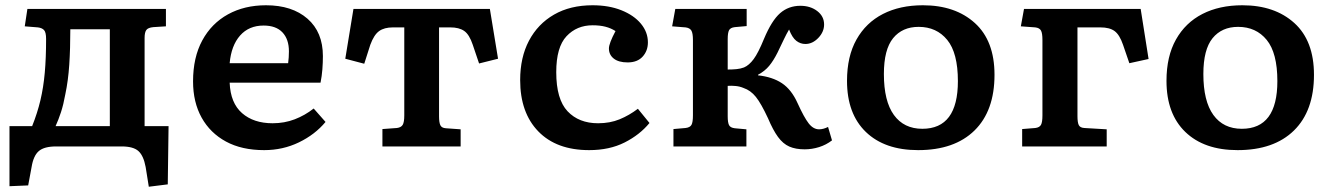

<svg xmlns="http://www.w3.org/2000/svg" viewBox="-20 -556 5062 729"><path d="M545 153 533 78Q525 35 505.5 17.5Q486 0 442 0H193Q148 0 127.5 17.5Q107 35 100 78L87 148L16 151V-77H102Q122 -127 133.5 -175.5Q145 -224 150 -280Q155 -336 155 -408Q155 -433 147.5 -441.5Q140 -450 124 -452L74 -456L84 -522H610V-456L562 -453Q542 -451 535.5 -442Q529 -433 529 -412V-77H620L617 144ZM191 -77H397V-445H247Q247 -371 243 -310.5Q239 -250 228 -198Q221 -159 211.5 -130Q202 -101 191 -77Z M983 14Q898 14 838 -18.5Q778 -51 745.5 -109.5Q713 -168 713 -247Q713 -338 748 -402.5Q783 -467 845.5 -501.5Q908 -536 990 -536Q1089 -536 1147.5 -485Q1206 -434 1206 -343Q1206 -318 1204 -292.5Q1202 -267 1197 -242H852Q855 -165 899 -126.5Q943 -88 1015 -88Q1060 -88 1099 -103Q1138 -118 1171 -144L1216 -93Q1176 -45 1115 -15.5Q1054 14 983 14ZM852 -316H1074Q1077 -338 1077 -361Q1077 -407 1052.5 -433Q1028 -459 981 -459Q925 -459 891.5 -421Q858 -383 852 -316Z M1432 0V-66L1487 -70Q1503 -72 1509 -82Q1515 -92 1515 -118V-452H1472Q1439 -452 1419.5 -438Q1400 -424 1386 -386L1363 -314L1291 -333L1322 -522H1840L1871 -333L1799 -315L1775 -386Q1762 -425 1742.5 -438.5Q1723 -452 1690 -452H1647V-114Q1647 -91 1652 -80.5Q1657 -70 1673 -69L1729 -65V0Z M2217 14Q2093 14 2024 -57Q1955 -128 1955 -252Q1955 -338 1988.5 -401.5Q2022 -465 2083.5 -500.5Q2145 -536 2230 -536Q2292 -536 2339.5 -517Q2387 -498 2413.5 -466Q2440 -434 2440 -395Q2440 -363 2420 -341Q2400 -319 2363 -319Q2329 -319 2310.5 -333.5Q2292 -348 2292 -372Q2292 -391 2317 -438Q2300 -449 2279 -454.5Q2258 -460 2230 -460Q2170 -460 2131 -418.5Q2092 -377 2092 -282Q2092 -179 2135 -133.5Q2178 -88 2251 -88Q2296 -88 2332.5 -103Q2369 -118 2402 -143L2446 -89Q2409 -44 2351.5 -15Q2294 14 2217 14Z M3035 11Q3001 11 2977 0.5Q2953 -10 2934 -36Q2915 -62 2896 -107Q2870 -163 2850 -188Q2830 -213 2803 -222Q2789 -228 2773 -229.5Q2757 -231 2743 -230V-114Q2743 -91 2748 -81Q2753 -71 2770 -69L2814 -65V0H2537V-66L2583 -70Q2600 -72 2605.5 -82Q2611 -92 2611 -118V-404Q2611 -430 2605 -440Q2599 -450 2583 -452L2532 -456L2544 -522H2815V-457L2770 -453Q2753 -451 2748 -441Q2743 -431 2743 -408V-292Q2761 -292 2776.5 -293.5Q2792 -295 2805 -300Q2824 -308 2841.5 -331.5Q2859 -355 2881 -409Q2910 -478 2942 -506Q2974 -534 3019 -534Q3057 -534 3083 -514Q3109 -494 3109 -463Q3109 -435 3087 -412Q3065 -389 3038 -389Q3019 -389 3003.5 -401Q2988 -413 2976 -444Q2966 -427 2956.5 -407Q2947 -387 2932 -356Q2917 -326 2900.5 -306Q2884 -286 2858 -272V-270Q2913 -264 2949 -240Q2985 -216 3008 -165Q3033 -110 3050.5 -87.5Q3068 -65 3090 -65Q3106 -65 3124 -74L3139 -23Q3117 -6 3090 2.5Q3063 11 3035 11Z M3466 14Q3339 14 3267.5 -55Q3196 -124 3196 -249Q3196 -342 3232 -406Q3268 -470 3332.5 -503Q3397 -536 3484 -536Q3607 -536 3681.5 -468.5Q3756 -401 3756 -272Q3756 -135 3680 -60.5Q3604 14 3466 14ZM3482 -67Q3617 -67 3617 -248Q3617 -355 3576.5 -404.5Q3536 -454 3468 -454Q3406 -454 3371 -411Q3336 -368 3336 -275Q3336 -172 3374 -119.5Q3412 -67 3482 -67Z M3861 0V-66L3911 -70Q3927 -72 3932.5 -82Q3938 -92 3938 -118V-404Q3938 -430 3932.5 -440Q3927 -450 3911 -452L3856 -456L3868 -522H4311L4341 -332L4268 -316L4244 -386Q4231 -424 4212 -438Q4193 -452 4158 -452H4071V-115Q4071 -91 4076 -81Q4081 -71 4097 -70L4182 -65V0Z M4679 14Q4552 14 4480.5 -55Q4409 -124 4409 -249Q4409 -342 4445 -406Q4481 -470 4545.5 -503Q4610 -536 4697 -536Q4820 -536 4894.5 -468.5Q4969 -401 4969 -272Q4969 -135 4893 -60.5Q4817 14 4679 14ZM4695 -67Q4830 -67 4830 -248Q4830 -355 4789.5 -404.5Q4749 -454 4681 -454Q4619 -454 4584 -411Q4549 -368 4549 -275Q4549 -172 4587 -119.5Q4625 -67 4695 -67Z"/></svg>

Font: Literata 7pt SemiBold
Style: Regular
Weight: 600
Designer: Latin by Veronika Burian and Jose Scaglione. Greek by Irene Vlachou. Cyrillic by Vera Evstafieva.
Foundry: TypeTogether
Version: Version 3.002